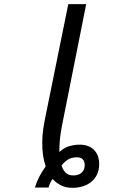

<svg xmlns="http://www.w3.org/2000/svg" viewBox="-20 -710 590 932"><path d="M268.1 27.8Q292 6.3 316.9 -0.7Q341.8 -7.8 366.2 -7.8Q410.6 -7.8 436 17.3Q461.4 42.5 461.4 86.9Q461.4 115.2 451.2 136.7Q440.9 158.2 423.3 172.6Q405.8 187 382.3 194.3Q358.9 201.7 332.5 201.7Q297.9 201.7 274.4 189Q251 176.3 235.4 158.7Q230 165.5 224.6 176.3Q219.2 187 215.8 200.2H149.4Q158.7 170.4 171.1 147Q183.6 123.5 201.7 97.7Q196.8 82.5 193.6 68.8Q190.4 55.2 188.5 41.5Q186.5 27.8 185.8 13.4Q185.1 -1 185.1 -18.1Q185.1 -50.3 189.9 -83.7Q194.8 -117.2 201.7 -149.4L311.5 -689.9H398.4L281.2 -101.6Q274.4 -66.9 271.2 -36.9Q268.1 -6.8 268.1 27.8ZM278.8 93.3Q284.2 112.8 297.6 127.2Q311 141.6 335.9 141.6Q360.8 141.6 376 128.4Q391.1 115.2 391.1 91.3Q391.1 73.2 381.8 63.5Q372.6 53.7 352.1 53.7Q328.1 53.7 310.8 64.2Q293.5 74.7 278.8 93.3Z"/></svg>

Font: Code New Roman
Style: Italic
Weight: 400
Italic angle: -11°
Monospace: yes
Designer: Sam Radian
Foundry: Code New Roman
Version: Version 1.508 October 19, 2014